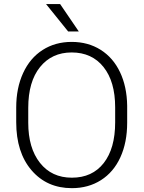

<svg xmlns="http://www.w3.org/2000/svg" viewBox="-20 -930 717 959"><path d="M615.2 -316.9Q615.2 -218.8 581.3 -144.5Q547.4 -70.3 484.4 -30.3Q421.4 9.8 338.9 9.8Q214.4 9.8 137.7 -79.3Q61 -168.5 61 -319.8V-393.1Q61 -490.2 95.5 -565.2Q129.9 -640.1 192.9 -680.4Q255.9 -720.7 337.9 -720.7Q419.9 -720.7 482.7 -681.2Q545.4 -641.6 579.6 -569.3Q613.8 -497.1 615.2 -401.9ZM555.2 -394Q555.2 -522.5 497.1 -595.2Q439 -668 337.9 -668Q238.8 -668 179.9 -595Q121.1 -522 121.1 -391.1V-316.9Q121.1 -190.4 179.7 -116.5Q238.3 -42.5 338.9 -42.5Q440.9 -42.5 498 -115.5Q555.2 -188.5 555.2 -318.8ZM373.5 -772.9H320.3L210 -909.7H280.3Z"/></svg>

Font: TypoPRO Roboto
Style: Regular
Weight: 300
Designer: Google
Version: Version 2.136; 2016